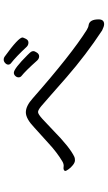

<svg xmlns="http://www.w3.org/2000/svg" viewBox="208 -900 584 1040"><g transform="rotate(-90 500.0 -380.0)"><path d="M329 -486Q377 -532 411.5 -532Q446 -532 487 -495Q726 -285 858 -202Q873 -193 884 -192Q915 -187 915 -138Q915 -108 889 -108Q877 -108 855 -119Q723 -206 601 -312Q547 -359 506.5 -395Q466 -431 445 -448.5Q424 -466 413 -466Q402 -466 376 -442.5Q350 -419 316 -386Q223 -294 170 -269Q163 -266 151.5 -266Q140 -266 126 -277Q112 -288 103 -301Q94 -314 94 -317.5Q94 -321 95 -322Q101 -330 116 -327.5Q131 -325 147 -335Q195 -364 241 -406.5Q287 -449 329 -486ZM626 -597Q648 -597 722 -523Q736 -509 739.5 -503.5Q743 -498 743 -491Q743 -484 735 -472Q727 -460 715 -460Q703 -460 693 -470Q636 -534 608 -556Q601 -562 601 -571.5Q601 -581 608.5 -589Q616 -597 626 -597ZM767 -527Q714 -584 677 -613Q670 -619 670 -627.5Q670 -636 678.5 -644Q687 -652 697 -652Q707 -652 713 -647Q817 -572 817 -550Q817 -547 810 -532.5Q803 -518 789.5 -518Q776 -518 767 -527Z"/></g></svg>

Font: ToneOZ-Pinyin-WenKai-Regular
Style: Regular
Weight: 400
Designer: Fontworks Inc.
Foundry: ToneOZ
Version: Version 0.240331